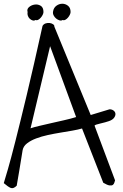

<svg xmlns="http://www.w3.org/2000/svg" viewBox="-21 -969 650 1016"><path d="M-1 0Q5.9 -22.5 21 -74.2Q36.1 -126 60.5 -222.2Q85 -318.4 120.6 -466.8Q156.2 -615.2 204.1 -832Q210 -841.8 220.7 -845.2Q231.4 -848.6 242.2 -847.2Q252.9 -845.7 260.3 -840.3Q267.6 -835 266.6 -828.1L459 -360.4L558.6 -390.6Q571.3 -390.6 580.1 -383.8Q588.9 -377 589.8 -367.2Q590.8 -357.4 583 -346.2Q575.2 -335 555.7 -328.1Q547.9 -325.2 535.2 -321.8Q522.5 -318.4 509.8 -315.4Q497.1 -312.5 488.3 -309.6Q479.5 -306.6 479.5 -303.7L587.9 -14.6Q585.9 -9.8 584 -2.4Q582 4.9 576.2 9.3Q570.3 13.7 558.6 12.2Q546.9 10.7 525.4 -2L413.1 -289.1Q392.6 -283.2 362.3 -277.8Q332 -272.5 298.8 -267.1Q265.6 -261.7 231.9 -254.4Q198.2 -247.1 169.9 -236.3Q141.6 -225.6 122.1 -210.4Q102.5 -195.3 98.6 -173.8Q96.7 -160.2 91.3 -128.9Q85.9 -97.7 81.1 -66.4Q75.2 -29.3 67.4 13.7Q49.8 31.2 35.6 25.4Q21.5 19.5 -1 0ZM244.1 -724.6 140.6 -290Q157.2 -295.9 186.5 -302.7Q215.8 -309.6 250 -317.4Q284.2 -325.2 318.8 -333Q353.5 -340.8 381.8 -349.6ZM125 -905.3Q120.1 -920.9 132.8 -931.6Q145.5 -942.4 162.6 -944.8Q179.7 -947.3 194.3 -938.5Q209 -929.7 209 -905.3Q209 -899.4 205.1 -891.1Q201.2 -882.8 194.8 -875.5Q188.5 -868.2 181.2 -864.3Q173.8 -860.4 167 -863.3Q160.2 -858.4 151.9 -860.8Q143.6 -863.3 136.7 -869.6Q129.9 -876 126.5 -885.3Q123 -894.5 125 -905.3ZM259.8 -908.2Q262.7 -927.7 277.3 -938.5Q292 -949.2 308.6 -949.2Q325.2 -949.2 338.9 -938.5Q352.5 -927.7 352.5 -905.3Q352.5 -899.4 348.6 -891.1Q344.7 -882.8 338.4 -875.5Q332 -868.2 324.7 -864.3Q317.4 -860.4 310.5 -863.3Q303.7 -858.4 293.9 -861.3Q284.2 -864.3 275.9 -871.1Q267.6 -877.9 262.7 -887.7Q257.8 -897.5 259.8 -908.2Z"/></svg>

Font: Shadows Into Light Two
Style: Regular
Weight: 400
Designer: Kimberly Geswein
Foundry: Kimberly Geswein
Version: Version 1.003 2012